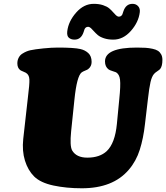

<svg xmlns="http://www.w3.org/2000/svg" viewBox="-20 -969 879 1016"><path d="M609.4 -880.9Q616.7 -880.9 621.3 -885Q626 -889.2 627.7 -893.3Q629.4 -897.5 632.8 -908.7Q646 -948.7 681.2 -948.7Q699.7 -948.7 710.9 -936.3Q722.2 -923.8 719.7 -904.3Q713.4 -851.6 672.6 -805.4Q631.8 -759.3 579.6 -759.3Q551.8 -759.3 530.5 -766.4Q509.3 -773.4 497.6 -783.4Q485.8 -793.5 477.3 -803.2Q468.8 -813 461.2 -820.1Q453.6 -827.1 445.8 -827.1Q438.5 -827.1 433.8 -823Q429.2 -818.8 427.5 -814.7Q425.8 -810.5 422.4 -799.3Q409.2 -759.3 374.5 -759.3Q356.4 -759.3 344.7 -769Q333 -778.8 335.9 -803.7Q342.3 -856.4 383.1 -902.6Q423.8 -948.7 476.1 -948.7Q503.9 -948.7 525.1 -941.7Q546.4 -934.6 558.1 -924.6Q569.8 -914.6 578.1 -904.8Q586.4 -895 594 -887.9Q601.6 -880.9 609.4 -880.9ZM762.7 -444.3 747.1 -312Q738.8 -237.3 719.7 -176.8Q700.7 -116.2 661.1 -70.3Q577.6 27.3 413.1 27.3Q331.1 27.3 262.7 12.7Q194.3 -2 160.6 -35.2Q127.9 -67.9 112.1 -118.9Q96.2 -169.9 103 -233.9L127.9 -455.6Q136.7 -524.4 135.5 -549.1Q134.3 -573.7 116.7 -584Q112.8 -586.4 102.3 -590.6Q91.8 -594.7 86.9 -598.1Q71.8 -609.9 71.8 -633.8Q71.8 -650.4 78.9 -663.8Q85.9 -677.2 97.9 -684.8Q109.9 -692.4 119.9 -696.5Q129.9 -700.7 140.6 -703.1Q165.5 -708.5 209.5 -712.9Q253.4 -717.3 285.6 -717.3Q372.1 -717.3 405.3 -709.5Q429.7 -704.1 447.3 -688Q464.8 -671.9 464.8 -641.1Q464.8 -617.7 446.8 -603.5Q442.9 -600.1 430.9 -595.5Q418.9 -590.8 412.1 -585.9Q386.7 -566.4 374 -443.4L356.4 -273.9Q348.6 -196.3 361.8 -172.9Q384.3 -134.8 441.9 -134.8Q507.8 -134.8 544.9 -169.4Q588.9 -211.4 598.6 -314L611.3 -445.8Q618.7 -516.6 615.2 -546.9Q611.8 -577.1 592.8 -586.9Q587.9 -588.9 574 -593.3Q560.1 -597.7 554.7 -601.6Q535.6 -615.7 535.6 -644Q535.6 -717.3 704.6 -717.3Q731.9 -717.3 750.2 -716.1Q768.6 -714.8 786.9 -710.9Q805.2 -707 815.7 -700.2Q826.2 -693.4 832.8 -681.4Q839.4 -669.4 839.4 -652.3Q839.4 -618.2 827.1 -603.5Q823.7 -599.6 812.3 -592Q800.8 -584.5 794.9 -577.6Q783.2 -564 776.4 -534.4Q769.5 -504.9 762.7 -444.3Z"/></svg>

Font: Cooper* Black
Style: Italic
Weight: 900
Italic angle: -7°
Designer: Owen Earl
Foundry: indestructible type*
Version: Version 0.001